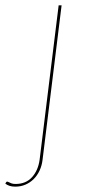

<svg xmlns="http://www.w3.org/2000/svg" viewBox="-103 -510 318 717"><path d="M127 -490 56 86Q53.5 108 45 126.5Q36.5 145 23 158.5Q9.5 172 -8 179.5Q-25.5 187 -46 187Q-58 187 -66.8 184.2Q-75.5 181.5 -83 176L-81 172Q-79 168 -76.2 168.2Q-73.5 168.5 -69.8 170.5Q-66 172.5 -60 174.8Q-54 177 -45 177Q-6.5 177 16.5 151.8Q39.5 126.5 45 86L116 -490Z"/></svg>

Font: Lato Hairline
Style: Italic
Weight: 100
Italic angle: -7°
Designer: Lukasz Dziedzic
Foundry: tyPoland Lukasz Dziedzic
Version: Version 2.007; 2014-02-27